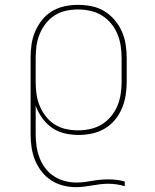

<svg xmlns="http://www.w3.org/2000/svg" viewBox="-20 -548 640 791"><path d="M292 223Q265 223 238.5 216Q212 209 189.5 194Q167 179 150.5 157.5Q134 136 124 111Q114 86 110 59Q106 32 106 5V-310Q106 -338 110 -365.5Q114 -393 125 -418.5Q136 -444 153.5 -466Q171 -488 194.5 -502Q218 -516 245.5 -522Q273 -528 301 -528Q329 -528 357 -522.5Q385 -517 409 -502.5Q433 -488 451.5 -466.5Q470 -445 481.5 -419.5Q493 -394 497.5 -366Q502 -338 502 -310V-210Q502 -182 497.5 -154.5Q493 -127 482 -101Q471 -75 453 -53.5Q435 -32 411 -18Q387 -4 359.5 2Q332 8 304 8Q275 8 246.5 1.5Q218 -5 194.5 -21.5Q171 -38 154 -61.5Q137 -85 127 -113V5Q127 30 130.5 54Q134 78 142.5 101Q151 124 166 144Q181 164 201.5 177.5Q222 191 246 197.5Q270 204 294 204Q311 204 327.5 202Q344 200 360.5 197Q377 194 393.5 192.5Q410 191 427 191Q444 191 460.5 193Q477 195 494 200V219Q477 214 460.5 211.5Q444 209 427 209Q410 209 393 211Q376 213 359.5 216Q343 219 326 221Q309 223 292 223ZM301 -11Q326 -11 351.5 -16.5Q377 -22 398.5 -35Q420 -48 436.5 -67.5Q453 -87 463 -110.5Q473 -134 477 -159.5Q481 -185 481 -210V-310Q481 -335 477 -360.5Q473 -386 463 -409.5Q453 -433 436.5 -452.5Q420 -472 398.5 -485Q377 -498 351.5 -503.5Q326 -509 301 -509Q276 -509 251 -503.5Q226 -498 205 -484.5Q184 -471 168.5 -451Q153 -431 143.5 -408Q134 -385 130.5 -360Q127 -335 127 -310V-210Q127 -185 130.5 -160Q134 -135 143.5 -112Q153 -89 168.5 -69Q184 -49 205 -35.5Q226 -22 251 -16.5Q276 -11 301 -11Z"/></svg>

Font: Iosevka Etoile Thin
Style: Regular
Weight: 100
Designer: Belleve Invis
Foundry: Belleve Invis
Version: Version 22.1.2; ttfautohint (v1.8.4)